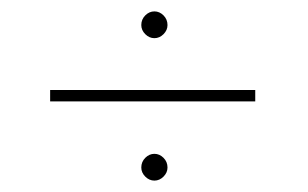

<svg xmlns="http://www.w3.org/2000/svg" viewBox="-20 -388 541 337"><path d="M428 -210V-230H68V-210ZM274 -344Q274 -354 267 -361Q260 -368 251 -368Q242 -368 235 -361Q228 -354 228 -344Q228 -335 235 -328Q242 -321 251 -321Q260 -321 267 -328Q274 -335 274 -344ZM274 -94Q274 -104 267 -111Q260 -118 251 -118Q242 -118 235 -111Q228 -104 228 -94Q228 -85 235 -78Q242 -71 251 -71Q260 -71 267 -78Q274 -85 274 -94Z"/></svg>

Font: Josefin Slab Thin ExtraLight
Style: Regular
Weight: 250
Version: Version 2.000